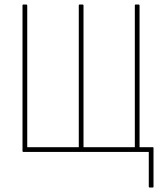

<svg xmlns="http://www.w3.org/2000/svg" viewBox="-20 -675 725 853"><path d="M644 158Q643 158 642 157Q641 156 641 155V0H83Q80 0 80 -4V-651Q80 -655 83 -655H97Q101 -655 101 -651V-21H330V-651Q330 -655 333 -655H347Q351 -655 351 -651V-21H579V-651Q579 -655 582 -655H596Q600 -655 600 -651V-21H658Q661 -21 661.5 -20Q662 -19 662 -17V155Q662 156 661.5 157Q661 158 658 158Z"/></svg>

Font: Sofia Sans Condensed Thin
Style: Regular
Weight: 250
Version: Version 4.100